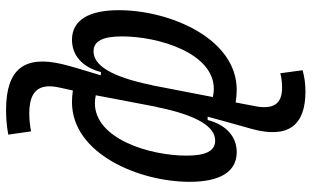

<svg xmlns="http://www.w3.org/2000/svg" viewBox="-215 -567 1016 626"><g transform="rotate(-90 293.0 -254.0)"><path d="M307.6 233.9C331.5 233.9 354.5 231 377 224.6L367.2 151.9C352.1 156.2 333.5 157.7 319.8 157.7C267.6 157.7 247.6 129.9 260.3 67.4L272 6.3C285.6 8.3 299.8 9.8 313 9.8C481 9.8 572.8 -209 572.8 -374.5C572.8 -472.2 540.5 -527.3 476.1 -527.3C426.3 -527.3 387.2 -494.6 371.1 -433.1H360.4C371.1 -470.2 389.2 -525.9 397 -559.6C425.3 -679.7 383.8 -742.2 247.6 -742.2C226.1 -742.2 195.3 -740.7 167 -734.9L177.7 -660.6C196.3 -664.6 218.3 -666.5 235.8 -666.5C309.6 -666.5 335 -635.3 320.8 -569.3L311 -524.4C298.3 -526.4 285.2 -527.3 272.9 -527.3C105 -527.3 13.2 -309.1 13.2 -143.6C13.2 -45.4 45.4 9.8 109.9 9.8C159.7 9.8 198.7 -23.4 214.8 -85H225.6C213.4 -40.5 191.9 37.6 186 57.6C152.3 178.2 197.8 233.9 307.6 233.9ZM289.6 -67.9 328.1 -267.1V-265.1C356 -403.3 394.5 -457 438.5 -457C472.2 -457 487.3 -426.8 487.3 -363.8C487.3 -244.1 432.6 -64.9 316.4 -64.9C308.1 -64.9 298.8 -65.9 289.6 -67.9ZM295.4 -449.7 257.3 -250V-252.4C229.5 -114.7 191.4 -60.5 147.5 -60.5C113.8 -60.5 98.6 -90.8 98.6 -154.3C98.6 -273.9 153.3 -452.6 269.5 -452.6C277.3 -452.6 286.1 -451.7 295.4 -449.7Z"/></g></svg>

Font: Cascadia Code SemiLight
Style: Italic
Weight: 350
Italic angle: -10°
Monospace: yes
Designer: Aaron Bell
Foundry: Saja Typeworks
Version: Version 2404.023